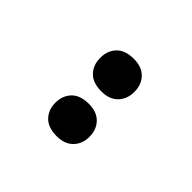

<svg xmlns="http://www.w3.org/2000/svg" viewBox="3 -946 525 525"><g transform="rotate(-45 265.5 -683.0)"><path d="M112 -682Q112 -715 129.5 -732Q147 -749 174 -749Q202 -749 219.5 -732Q237 -715 237 -682Q237 -651 219.5 -634Q202 -617 174 -617Q147 -617 129.5 -634Q112 -651 112 -682ZM285 -682Q285 -715 302.5 -732Q320 -749 348 -749Q376 -749 393.5 -732Q411 -715 411 -682Q411 -651 393.5 -634Q376 -617 348 -617Q320 -617 302.5 -634Q285 -651 285 -682Z"/></g></svg>

Font: Noto Sans Malayalam Condensed
Style: Bold
Weight: 700
Width: 3
Designer: Jelle Bosma - Monotype Design Team
Foundry: Monotype Imaging Inc.
Version: Version 2.104; ttfautohint (v1.8.4.7-5d5b)